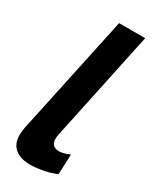

<svg xmlns="http://www.w3.org/2000/svg" viewBox="-191 -785 691 848"><g transform="rotate(30 154.5 -361.0)"><path d="M121 8Q71 8 43.5 -15.5Q16 -39 16 -83Q16 -92 17.5 -101.5Q19 -111 20 -121L150 -730H283L164 -168Q163 -163 162.5 -158Q162 -153 162 -148Q162 -107 203 -107Q214 -107 228.5 -111Q243 -115 256 -121L252 -19Q224 -6 187 1Q150 8 121 8Z"/></g></svg>

Font: Raleway Thin
Style: Bold Italic
Weight: 700
Italic angle: -12°
Version: Version 4.026